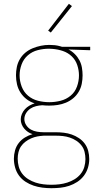

<svg xmlns="http://www.w3.org/2000/svg" viewBox="-20 -766 540 1009"><path d="M250 223Q250 223 250 223Q250 223 250 223Q226 223 202.5 220Q179 217 156.5 209.5Q134 202 114 189Q94 176 80 157Q66 138 59.5 114.5Q53 91 53 68Q53 46 59 24.5Q65 3 78.5 -14.5Q92 -32 111 -43.5Q130 -55 151 -61Q138 -65 127 -72.5Q116 -80 107.5 -90Q99 -100 94 -112.5Q89 -125 89 -139Q89 -153 95 -167Q101 -181 111 -192Q121 -203 134 -210.5Q147 -218 162 -223Q139 -230 120 -244.5Q101 -259 88 -279Q75 -299 69.5 -322.5Q64 -346 64 -370Q64 -392 68.5 -414Q73 -436 84.5 -455.5Q96 -475 113.5 -489.5Q131 -504 152 -512.5Q173 -521 195 -525.5Q217 -530 239 -530Q254 -530 268 -528.5Q282 -527 296 -523L306 -520H454V-502L340 -506Q358 -497 373 -482Q388 -467 397.5 -449Q407 -431 410.5 -410.5Q414 -390 414 -370Q414 -347 409.5 -325Q405 -303 393.5 -283.5Q382 -264 364.5 -249.5Q347 -235 326.5 -226.5Q306 -218 284 -214.5Q262 -211 239 -211Q230 -211 220.5 -211.5Q211 -212 202 -213Q185 -212 169 -208Q153 -204 139.5 -195Q126 -186 117 -171.5Q108 -157 108 -140Q108 -123 118 -108Q128 -93 142.5 -85Q157 -77 174.5 -74Q192 -71 209 -71Q211 -71 213 -71Q215 -71 217 -71Q219 -71 221.5 -71Q224 -71 227 -71H273Q294 -71 315.5 -68.5Q337 -66 357 -59Q377 -52 395 -40Q413 -28 425.5 -11Q438 6 443.5 27Q449 48 449 70Q449 93 442 116Q435 139 420.5 158Q406 177 386 190Q366 203 343.5 210.5Q321 218 297.5 220.5Q274 223 250 223ZM239 -229Q269 -229 298.5 -236.5Q328 -244 351 -263Q374 -282 384.5 -311Q395 -340 395 -370Q395 -397 386 -424Q377 -451 357 -470Q337 -489 310.5 -498Q284 -507 256 -509L239 -510Q239 -510 238.5 -510Q238 -510 237 -510Q208 -510 178.5 -502.5Q149 -495 126.5 -475.5Q104 -456 93.5 -427.5Q83 -399 83 -370Q83 -340 94 -311Q105 -282 127.5 -263Q150 -244 179.5 -236.5Q209 -229 239 -229ZM250 205Q271 205 292 202.5Q313 200 333.5 193.5Q354 187 372 176Q390 165 403.5 148.5Q417 132 423 111.5Q429 91 429 70Q429 51 424.5 32.5Q420 14 408.5 -1Q397 -16 381 -26.5Q365 -37 347 -43Q329 -49 310.5 -51Q292 -53 273 -53H227Q223 -53 219 -53Q215 -53 210 -53Q193 -52 176.5 -49Q160 -46 144 -39Q128 -32 114 -21.5Q100 -11 90.5 3Q81 17 77 34Q73 51 73 68Q73 89 78.5 109.5Q84 130 97 147Q110 164 128.5 175.5Q147 187 167 193.5Q187 200 208 202.5Q229 205 250 205Q250 205 250 205Q250 205 250 205ZM247 -595 233 -605 342 -746 358 -734Z"/></svg>

Font: Zed Mono Thin
Style: Regular
Weight: 100
Monospace: yes
Designer: Belleve Invis
Foundry: Belleve Invis
Version: Version 1.0.0; ttfautohint (v1.8.4)